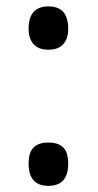

<svg xmlns="http://www.w3.org/2000/svg" viewBox="-20 -571 310 606"><path d="M195.3 -480.5Q195.3 -449.2 179.7 -431.6Q164.1 -414.1 132.8 -414.1Q101.6 -414.1 85.9 -431.6Q70.3 -449.2 70.3 -480.5Q70.3 -515.6 85.9 -533.2Q101.6 -550.8 132.8 -550.8Q164.1 -550.8 179.7 -533.2Q195.3 -515.6 195.3 -480.5ZM195.3 -54.7Q195.3 -19.5 179.7 -2Q164.1 15.6 132.8 15.6Q101.6 15.6 85.9 -2Q70.3 -19.5 70.3 -54.7Q70.3 -89.8 85.9 -105.5Q101.6 -121.1 132.8 -121.1Q164.1 -121.1 179.7 -105.5Q195.3 -89.8 195.3 -54.7Z"/></svg>

Font: Droid Sans Fallback
Style: Regular
Weight: 400
Designer: Steve Matteson
Foundry: Ascender Corporation
Version: 3.00 (Khmer version)